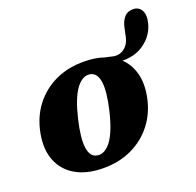

<svg xmlns="http://www.w3.org/2000/svg" viewBox="-115 -752 906 887"><g transform="rotate(-20 337.5 -308.0)"><path d="M331.5 -480Q386.5 -480 430 -464.5Q434.5 -464 442.5 -462.2Q450.5 -460.5 462 -457.5Q494.5 -449.5 519.2 -467.5Q544 -485.5 551.5 -519.5L561 -564Q567.5 -594.5 584 -612.8Q600.5 -631 629.5 -630Q656 -628.5 668.2 -605.2Q680.5 -582 669.5 -541Q655 -489 609.8 -455.5Q564.5 -422 500 -423Q534.5 -390.5 548 -341.5Q561.5 -292.5 550 -230Q536 -155 493.8 -100Q451.5 -45 388 -15.2Q324.5 14.5 246 13.5Q167.5 13 114 -17.8Q60.5 -48.5 37.8 -104.5Q15 -160.5 29 -236.5Q43 -312 85 -367Q127 -422 190.2 -451.5Q253.5 -481 331.5 -480ZM241 -51.5Q277.5 -45.5 309 -87.2Q340.5 -129 363.5 -224.5Q406 -404 337 -415.5Q301 -421 269.8 -379.2Q238.5 -337.5 215.5 -242Q173 -63 241 -51.5Z"/></g></svg>

Font: Fraunces 9pt
Style: Bold Italic
Weight: 700
Italic angle: -16°
Version: Version 1.000;[b76b70a41]